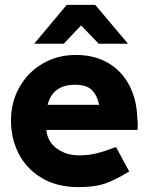

<svg xmlns="http://www.w3.org/2000/svg" viewBox="-20 -753 619 786"><path d="M544 -242 543 -221H170L172 -206Q182 -164 219 -140.5Q256 -117 303 -117Q343 -117 376.5 -125.5Q410 -134 455 -151L509 -51Q448 -14 407 -0.5Q366 13 300 13Q215 13 152.5 -23.5Q90 -60 57.5 -122Q25 -184 25 -260Q25 -334 59 -395Q93 -456 153.5 -492Q214 -528 291 -528Q368 -528 424 -494.5Q480 -461 510 -402.5Q540 -344 542 -270Q544 -252 544 -242ZM386 -324Q378 -362 356.5 -384Q335 -406 287 -406Q196 -406 175 -324ZM120 -574 253 -733H370L504 -574H384L312 -649L241 -574Z"/></svg>

Font: Arvo
Style: Bold
Weight: 700
Designer: Anton Koovit (Cyrillic Expansion: Cyreal)
Foundry: Anton Koovit, Yassin Baggar
Version: Version 3.000